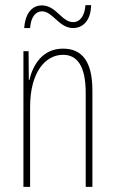

<svg xmlns="http://www.w3.org/2000/svg" viewBox="-20 -726 448 746"><path d="M74 -617H97C100 -662 120 -682 143 -682C185 -682 209 -617 264 -617C301 -617 333 -645 334 -706H312C309 -664 291 -640 264 -640C220 -640 198 -705 143 -705C108 -705 79 -680 74 -617ZM225 -537C145 -537 108 -474 94 -415H92L91 -527H71V0H97V-311C97 -445 156 -513 225 -513C279 -513 313 -471 313 -365V0H339V-375C339 -488 298 -537 225 -537Z"/></svg>

Font: Noto Sans Khmer UI ExtraCondensed Thin
Style: Regular
Weight: 100
Width: 2
Designer: Danh Hong and the Monotype Design Team
Foundry: Monotype Imaging Inc.
Version: Version 2.002